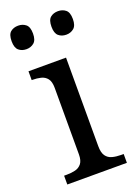

<svg xmlns="http://www.w3.org/2000/svg" viewBox="-143 -802 606 860"><g transform="rotate(-20 160.0 -372.0)"><path d="M23 0V-42H36Q58 -42 76.5 -46.5Q95 -51 106.5 -65.5Q118 -80 118 -109V-426Q118 -456 106.5 -470.5Q95 -485 76.5 -489.5Q58 -494 36 -494H33V-536H212V-114Q212 -83 223 -67.5Q234 -52 253 -47Q272 -42 294 -42H307V0ZM249 -632Q227 -632 212.5 -644.5Q198 -657 198 -688Q198 -720 212.5 -732Q227 -744 249 -744Q270 -744 285 -732Q300 -720 300 -688Q300 -657 285 -644.5Q270 -632 249 -632ZM59 -632Q37 -632 22.5 -644.5Q8 -657 8 -688Q8 -720 22.5 -732Q37 -744 59 -744Q80 -744 95 -732Q110 -720 110 -688Q110 -657 95 -644.5Q80 -632 59 -632Z"/></g></svg>

Font: Noto Serif Myanmar
Style: Regular
Weight: 400
Designer: Ben Mitchell and the Monotype Design Team
Foundry: Monotype Imaging Inc.
Version: Version 2.106